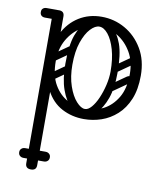

<svg xmlns="http://www.w3.org/2000/svg" viewBox="-88 -577 813 950"><g transform="rotate(10 318.5 -102.5)"><path d="M346 -505Q410 -505 464.5 -474Q519 -443 553 -386Q587 -329 587 -251Q587 -182 566.5 -132.5Q546 -83 511 -51.5Q476 -20 433.5 -5.5Q391 9 346 9Q286 9 235.5 -17.5Q185 -44 155 -101.5Q125 -159 125 -251Q125 -329 154 -386Q183 -443 233 -474Q283 -505 346 -505ZM346 -455Q298 -455 255.5 -429.5Q213 -404 186.5 -358Q160 -312 160 -250Q160 -177 187 -131Q214 -85 257 -63Q300 -41 346 -41Q392 -41 434.5 -63Q477 -85 504.5 -131Q532 -177 532 -250Q532 -312 505.5 -358Q479 -404 437 -429.5Q395 -455 346 -455ZM132 -500Q159 -500 159 -474V274Q159 300 132 300Q104 300 104 274V-474Q104 -500 132 -500ZM155 -476Q153 -463 146 -459Q142 -452 121 -452H70Q58 -452 51 -459Q45 -465 45 -476Q45 -488 51 -493Q58 -500 70 -500H121Q132 -500 138 -498.5Q144 -497 145 -495Q149 -491 152 -486Q155 -481 155 -476ZM340 -7Q306 -9 276 -36.5Q246 -64 227.5 -116.5Q209 -169 209 -245Q209 -338 227.5 -389Q246 -440 276 -460.5Q306 -481 340 -481L343 -455Q322 -455 299 -430.5Q276 -406 260 -359.5Q244 -313 244 -246Q244 -186 260 -139.5Q276 -93 299.5 -67Q323 -41 343 -41ZM340 -7 343 -41Q359 -41 375.5 -60Q392 -79 405.5 -110Q419 -141 427.5 -177Q436 -213 436 -246Q436 -308 422.5 -355Q409 -402 387.5 -428.5Q366 -455 343 -455L340 -481Q374 -481 404 -460.5Q434 -440 452.5 -389Q471 -338 471 -245Q471 -169 452.5 -116.5Q434 -64 404 -36.5Q374 -9 340 -7ZM60 225Q60 214 67 208Q74 201 86 201H135Q147 201 154 207Q161 214 161 225Q161 237 154 244Q147 250 135 250H86Q74 250 67 243Q60 237 60 225ZM214 225Q214 237 207 243Q200 250 188 250H139Q128 250 120 244Q113 237 113 225Q113 214 120 207Q128 201 139 201H188Q200 201 207 208Q214 214 214 225ZM156 -250Q141 -239 132 -253Q128 -258 127.5 -265Q127 -272 135 -278L212 -332Q227 -342 237 -328Q241 -322 240.5 -315.5Q240 -309 233 -304ZM158 -153Q143 -142 134 -156Q130 -161 129.5 -168Q129 -175 137 -181L214 -235Q229 -245 239 -231Q243 -225 242.5 -218.5Q242 -212 235 -207ZM470 -250Q455 -239 446 -253Q442 -258 441.5 -265Q441 -272 449 -278L526 -332Q541 -342 551 -328Q555 -322 554.5 -315.5Q554 -309 547 -304ZM464 -153Q449 -142 440 -156Q436 -161 435.5 -168Q435 -175 443 -181L520 -235Q535 -245 545 -231Q549 -225 548.5 -218.5Q548 -212 541 -207Z"/></g></svg>

Font: Nsibidi Libre Uzo
Style: Regular
Weight: 400
Designer: Oluwaseun Badejo
Version: Version 1.021